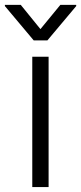

<svg xmlns="http://www.w3.org/2000/svg" viewBox="-59 -761 330 781"><path d="M72.3 -530.3H138.7V0H72.3ZM105.5 -642.6 186.5 -741.2H251V-736.3L133.8 -596.7H78.1L-39.1 -736.3V-741.2H25.4Z"/></svg>

Font: Pretendard Light
Style: Regular
Weight: 300
Designer: Base glyphs from Inter by Rasmus Andersson; Hangeul glyphs from Noto Sans CJK(Source Han Sans) by Jang Soo-young and Kan
Foundry: Kil Hyung-jin
Version: Version 1.309